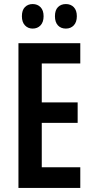

<svg xmlns="http://www.w3.org/2000/svg" viewBox="-20 -1020 463 947"><path d="M376 -93H71V-807H376V-707H186V-515H363V-414H186V-195H376ZM88 -940Q88 -970 103 -985Q118 -1000 141 -1000Q165 -1000 180 -984.5Q195 -969 195 -940Q195 -911 180 -895Q165 -879 141 -879Q118 -879 103 -895Q88 -911 88 -940ZM251 -940Q251 -970 266 -985Q281 -1000 305 -1000Q329 -1000 344 -984.5Q359 -969 359 -940Q359 -911 344 -895Q329 -879 305 -879Q280 -879 265.5 -895Q251 -911 251 -940Z"/></svg>

Font: Noto Sans Kannada UI ExtraCondensed SemiBold
Style: Regular
Weight: 600
Width: 2
Designer: Jelle Bosma - Monotype Design Team
Foundry: Monotype Imaging Inc.
Version: Version 2.005; ttfautohint (v1.8.4.7-5d5b)